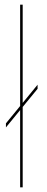

<svg xmlns="http://www.w3.org/2000/svg" viewBox="-20 -805 200 825"><path d="M5.5 -257.5 141.5 -423.5V-441L5.5 -275ZM66.5 0H77.5V-785H66.5Z"/></svg>

Font: Anybody Thin
Style: Regular
Weight: 100
Designer: Tyler Finck
Foundry: Etcetera Type Company
Version: Version 1.114;gftools[0.9.25]